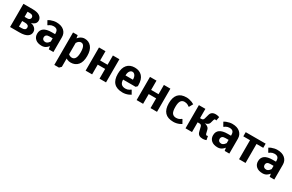

<svg xmlns="http://www.w3.org/2000/svg" viewBox="186 -1949 5463 3587"><g transform="rotate(30 2917.5 -155.0)"><path d="M70 0V-500H270Q373 -500 424 -463Q475 -426 475 -370Q475 -312 422 -281Q400 -268 370 -260Q405 -254 432 -239Q495 -200 495 -135Q495 -74 441 -37Q387 0 270 0ZM210 -300H270Q299 -300 317 -315.5Q335 -331 335 -355Q335 -379 317 -394.5Q299 -410 270 -410H210ZM210 -90H270Q355 -90 355 -150Q355 -210 270 -210H210Z M755 10Q667 10 618.5 -32.5Q570 -75 570 -145Q570 -305 795 -305H865V-320Q865 -373 842 -396.5Q819 -420 770 -420Q728 -420 693 -400Q679 -393 665 -380H655L610 -460Q634 -476 657 -485Q722 -510 780 -510Q886 -510 945.5 -457.5Q1005 -405 1005 -320V0H905L895 -60H890Q873 -38 856 -25Q814 10 755 10ZM780 -85Q811 -85 841 -115Q854 -128 865 -145V-215H795Q710 -215 710 -145Q710 -118 728.5 -101.5Q747 -85 780 -85Z M1140 200V-500H1240L1250 -440H1255Q1265 -455 1289 -475Q1336 -510 1390 -510Q1480 -510 1535 -443.5Q1590 -377 1590 -250Q1590 -122 1533.5 -56Q1477 10 1380 10Q1339 10 1307 -5Q1290 -11 1280 -20V160L1240 200ZM1355 -80Q1450 -80 1450 -250Q1450 -415 1365 -415Q1332 -415 1302 -385Q1292 -373 1280 -355V-110Q1290 -101 1301 -95Q1325 -80 1355 -80Z M1700 0V-500H1840V-300H2000V-500H2140V0H2000V-210H1840V0Z M2500 10Q2250 10 2250 -250Q2250 -378 2308 -444Q2366 -510 2470 -510Q2573 -510 2631.5 -446Q2690 -382 2690 -260V-235L2660 -205H2390Q2390 -80 2510 -80Q2552 -80 2587 -100Q2601 -107 2615 -120H2625L2670 -40Q2642 -23 2622 -15Q2562 10 2500 10ZM2390 -295H2550Q2550 -355 2526.5 -387.5Q2503 -420 2470 -420Q2437 -420 2413.5 -387.5Q2390 -355 2390 -295Z M2800 0V-500H2940V-300H3100V-500H3240V0H3100V-210H2940V0Z M3595 10Q3350 10 3350 -250Q3350 -510 3585 -510Q3642 -510 3707 -485Q3727 -477 3755 -460L3710 -380H3700Q3686 -393 3672 -400Q3637 -420 3595 -420Q3544 -420 3517 -381.5Q3490 -343 3490 -250Q3490 -156 3518 -118Q3546 -80 3605 -80Q3647 -80 3682 -100Q3696 -107 3710 -120H3720L3765 -40Q3737 -23 3717 -15Q3657 10 3595 10Z M4225 10Q4130 10 4110 -70L4085 -170Q4074 -210 4035 -210H3995V0H3855V-500H3995V-300H4025Q4064 -300 4075 -340L4100 -430Q4121 -510 4215 -510Q4242 -510 4272 -502Q4277 -500 4295 -495L4280 -415H4275Q4275 -415 4269 -417Q4257 -420 4255 -420Q4237 -420 4230 -395L4210 -325Q4200 -291 4159 -272Q4141 -264 4120 -260Q4146 -257 4164 -247Q4210 -225 4220 -185L4240 -105Q4247 -80 4265 -80Q4269 -80 4279 -82L4285 -85H4290L4305 -5Q4301 -3 4293 -0.5Q4285 2 4282 3Q4256 10 4225 10Z M4550 10Q4462 10 4413.5 -32.5Q4365 -75 4365 -145Q4365 -305 4590 -305H4660V-320Q4660 -373 4637 -396.5Q4614 -420 4565 -420Q4523 -420 4488 -400Q4474 -393 4460 -380H4450L4405 -460Q4429 -476 4452 -485Q4517 -510 4575 -510Q4681 -510 4740.5 -457.5Q4800 -405 4800 -320V0H4700L4690 -60H4685Q4668 -38 4651 -25Q4609 10 4550 10ZM4575 -85Q4606 -85 4636 -115Q4649 -128 4660 -145V-215H4590Q4505 -215 4505 -145Q4505 -118 4523.5 -101.5Q4542 -85 4575 -85Z M5010 0V-410H4865V-500H5295V-410H5150V0Z M5520 10Q5432 10 5383.5 -32.5Q5335 -75 5335 -145Q5335 -305 5560 -305H5630V-320Q5630 -373 5607 -396.5Q5584 -420 5535 -420Q5493 -420 5458 -400Q5444 -393 5430 -380H5420L5375 -460Q5399 -476 5422 -485Q5487 -510 5545 -510Q5651 -510 5710.5 -457.5Q5770 -405 5770 -320V0H5670L5660 -60H5655Q5638 -38 5621 -25Q5579 10 5520 10ZM5545 -85Q5576 -85 5606 -115Q5619 -128 5630 -145V-215H5560Q5475 -215 5475 -145Q5475 -118 5493.5 -101.5Q5512 -85 5545 -85Z"/></g></svg>

Font: Scada
Style: Bold
Weight: 700
Designer: Jovanny Lemonad
Foundry: Jovanny Lemonad
Version: Version 4.100;PS 004.100;hotconv 1.0.88;makeotf.lib2.5.64775